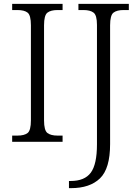

<svg xmlns="http://www.w3.org/2000/svg" viewBox="-20 -734 723 994"><path d="M43 0V-32H70Q106 -32 123 -45.5Q140 -59 140 -111V-603Q140 -655 123 -668.5Q106 -682 70 -682H43V-714H304V-682H278Q243 -682 225.5 -668.5Q208 -655 208 -603V-111Q208 -59 225.5 -45.5Q243 -32 278 -32H304V0ZM337 240V203H346Q418 203 450 160Q482 117 482 13V-605Q482 -655 464.5 -668.5Q447 -682 412 -682H386V-714H647V-682H620Q585 -682 567.5 -668.5Q550 -655 550 -603V12Q550 139 497.5 189.5Q445 240 348 240Z"/></svg>

Font: Noto Serif Tamil Light
Style: Regular
Weight: 300
Designer: Indian Type Foundry, Tom Grace, and the Monotype Design Team
Foundry: Monotype Imaging Inc.
Version: Version 2.004; ttfautohint (v1.8.4.7-5d5b)